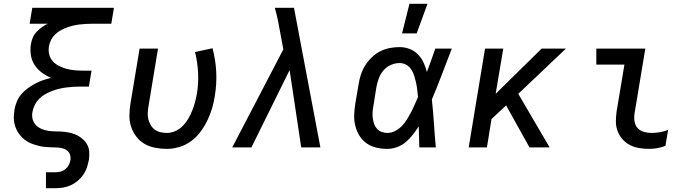

<svg xmlns="http://www.w3.org/2000/svg" viewBox="-20 -776 3640 1011"><path d="M222 215V131H273Q286 131 299.5 127.5Q313 124 324.5 114.5Q336 105 342.5 92Q349 79 351 66Q353 50 348 36.5Q343 23 331.5 15Q320 7 305.5 4Q291 1 276 0.5Q261 0 245.5 -0.5Q230 -1 215 -2.5Q200 -4 186 -7.5Q172 -11 158 -15.5Q144 -20 131.5 -26.5Q119 -33 108 -42Q97 -51 88 -61.5Q79 -72 72 -84Q65 -96 60.5 -109.5Q56 -123 54 -138Q52 -153 53 -168Q54 -183 56 -198Q60 -220 68.5 -241Q77 -262 92 -279.5Q107 -297 126 -311Q145 -325 165 -335.5Q185 -346 206 -353.5Q227 -361 249 -366Q223 -377 200.5 -393.5Q178 -410 162.5 -433.5Q147 -457 142.5 -486Q138 -515 143 -545Q146 -562 153 -578.5Q160 -595 172.5 -608.5Q185 -622 200 -632.5Q215 -643 231 -651H136L150 -735H580L566 -651H465Q449 -651 432 -650Q415 -649 398 -647Q381 -645 364.5 -641Q348 -637 331.5 -631Q315 -625 299 -616Q283 -607 270 -594.5Q257 -582 249 -566Q241 -550 238 -533Q234 -511 239 -490Q244 -469 258 -453.5Q272 -438 291 -428.5Q310 -419 330.5 -413.5Q351 -408 373.5 -406Q396 -404 419 -404H462L448 -320H405Q386 -320 367 -319Q348 -318 329.5 -315.5Q311 -313 291.5 -308.5Q272 -304 254 -297Q236 -290 218 -280Q200 -270 186 -255.5Q172 -241 163 -223Q154 -205 151 -187Q147 -167 152 -148Q157 -129 170.5 -116Q184 -103 201.5 -96Q219 -89 238.5 -86.5Q258 -84 278 -84Q298 -84 317 -82Q336 -80 354.5 -75.5Q373 -71 389.5 -62Q406 -53 419.5 -40Q433 -27 441 -10.5Q449 6 450 26Q451 46 448 66Q444 86 437.5 106Q431 126 419 143.5Q407 161 390 175.5Q373 190 353.5 199Q334 208 313.5 211.5Q293 215 272 215Z M859 8Q827 8 796.5 2Q766 -4 741 -18.5Q716 -33 698 -56.5Q680 -80 670.5 -108.5Q661 -137 661.5 -168Q662 -199 667 -231L715 -520H812L762 -217Q759 -200 758 -182.5Q757 -165 761 -148.5Q765 -132 773.5 -117.5Q782 -103 795 -93.5Q808 -84 824.5 -80Q841 -76 859 -76Q881 -76 903.5 -86Q926 -96 943 -113.5Q960 -131 972 -152Q984 -173 992.5 -194.5Q1001 -216 1007 -238.5Q1013 -261 1017 -283Q1026 -339 1023 -394.5Q1020 -450 1007 -502L1099 -522Q1115 -463 1118.5 -399Q1122 -335 1111 -270Q1106 -237 1096.5 -205Q1087 -173 1072 -142Q1057 -111 1036 -82.5Q1015 -54 986.5 -33Q958 -12 924.5 -2Q891 8 859 8Z M1203 0 1472 -516 1457 -596Q1451 -631 1444 -666Q1437 -701 1427 -735H1528L1667 0H1566L1505 -407L1304 0Z M2020 8Q1990 8 1962 1.5Q1934 -5 1911 -21Q1888 -37 1873 -61Q1858 -85 1851 -113Q1844 -141 1845 -171Q1846 -201 1851 -231L1868 -331Q1872 -357 1880 -382Q1888 -407 1902.5 -430.5Q1917 -454 1937 -473.5Q1957 -493 1981.5 -505.5Q2006 -518 2032 -523Q2058 -528 2084 -528Q2112 -528 2137.5 -518Q2163 -508 2181 -489.5Q2199 -471 2210 -447Q2221 -423 2228 -397Q2240 -428 2250.5 -458.5Q2261 -489 2272 -520H2359Q2333 -453 2307.5 -385.5Q2282 -318 2254 -252Q2261 -189 2265 -126Q2269 -63 2275 0H2188Q2187 -28 2186.5 -56Q2186 -84 2185 -111Q2171 -89 2154.5 -67.5Q2138 -46 2117.5 -28.5Q2097 -11 2071 -1.5Q2045 8 2020 8ZM2020 -76Q2041 -76 2061 -86.5Q2081 -97 2096.5 -113Q2112 -129 2123.5 -148Q2135 -167 2145 -186Q2155 -205 2163.5 -225Q2172 -245 2181 -265Q2179 -284 2177 -303Q2175 -322 2171 -340Q2167 -358 2161.5 -376Q2156 -394 2146 -409.5Q2136 -425 2120 -434.5Q2104 -444 2084 -444Q2061 -444 2038 -434Q2015 -424 1999 -405Q1983 -386 1974.5 -363Q1966 -340 1962 -317L1946 -217Q1943 -201 1942 -185Q1941 -169 1943 -153.5Q1945 -138 1950 -123.5Q1955 -109 1965 -98Q1975 -87 1989.5 -81.5Q2004 -76 2020 -76ZM2097 -600 2136 -756H2231L2174 -600Z M2768 0 2645 -221 2568 -149 2544 0H2448L2534 -520H2630L2590 -282L2832 -520H2960L2709 -282L2874 0Z M3398 8Q3371 8 3345 3.5Q3319 -1 3296.5 -12.5Q3274 -24 3257.5 -43Q3241 -62 3232 -86Q3223 -110 3223 -136.5Q3223 -163 3227 -190L3268 -436H3120V-520H3378L3321 -177Q3318 -156 3321.5 -135.5Q3325 -115 3338 -101Q3351 -87 3371 -81.5Q3391 -76 3412 -76Q3433 -76 3455.5 -80Q3478 -84 3498 -92L3484 -8Q3464 0 3441.5 4Q3419 8 3398 8Z"/></svg>

Font: Iosevka Md Ex Obl
Style: Regular
Weight: 500
Width: 7
Italic angle: -9°
Monospace: yes
Designer: Belleve Invis
Foundry: Belleve Invis
Version: Version 32.5.0; ttfautohint (v1.8.4)